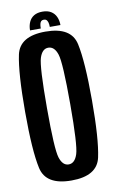

<svg xmlns="http://www.w3.org/2000/svg" viewBox="-88 -819 517 870"><g transform="rotate(-10 170.5 -384.0)"><path d="M169 4.5Q287.5 4.5 305.2 -77.2Q323 -159 323 -337.5Q323 -516 305.2 -598.2Q287.5 -680.5 169 -680.5Q50.5 -680.5 33 -598.8Q15.5 -517 15.5 -337.5Q15.5 -159 33.5 -77.2Q51.5 4.5 169 4.5ZM169 -69.5Q141 -69.5 128.5 -109.5Q116 -149.5 116 -337.5Q116 -528 128.5 -567.2Q141 -606.5 169 -606.5Q197.5 -606.5 210.2 -567.2Q223 -528 223 -337.5Q223 -149.5 210.2 -109.5Q197.5 -69.5 169 -69.5ZM171.5 -772Q147.5 -772 132 -762.5Q116.5 -753 109 -736Q101.5 -719 101.5 -698H151Q151 -711 153 -719Q155 -727 159.2 -731Q163.5 -735 171.5 -735Q178.5 -735 182.8 -731.5Q187 -728 189.8 -719.8Q192.5 -711.5 192.5 -698H241.5Q241.5 -719 233.8 -736Q226 -753 210.5 -762.5Q195 -772 171.5 -772Z"/></g></svg>

Font: Anybody ExtraCondensed Medium
Style: Regular
Weight: 500
Width: 2
Version: Version 1.113;gftools[0.9.25]